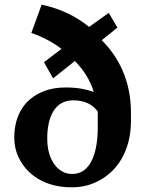

<svg xmlns="http://www.w3.org/2000/svg" viewBox="-20 -791 615 821"><path d="M41 -202C41 -173 47 -145 59 -119C94 -45 170 10 287 10C323 10 357 3 388 -11C480 -52 540 -145 540 -274V-308C540 -446 488 -546 415 -619L482 -673L445 -736L361 -676C303 -723 235 -755 158 -771L114 -650C161 -634 205 -611 243 -582L168 -525L207 -456L300 -530C336 -494 364 -452 381 -398C350 -409 311 -417 262 -417C227 -417 195 -412 168 -401C88 -371 41 -302 41 -202ZM182 -198C182 -294 216 -362 293 -362C342 -362 377 -344 398 -314V-246C398 -145 371 -47 289 -47C272 -47 257 -51 244 -59C206 -82 182 -130 182 -198Z"/></svg>

Font: Aerodynamic
Style: Regular
Weight: 500
Designer: Google
Version: Version 2.000980; 2014